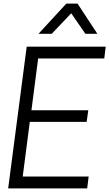

<svg xmlns="http://www.w3.org/2000/svg" viewBox="-20 -1037 602 1057"><path d="M516 -851ZM516 -851H450L372 -964L265 -851H192L345 -1017H407ZM460 0H25L127 -780H562L554 -715H190L153 -430H466L457 -366H144L105 -65H468Z"/></svg>

Font: Tanohe Sans
Style: Italic
Weight: 400
Designer: Village Type and Design LLC & Cristiano Sobral
Foundry: Cooper Hewitt Smithsonian Design Museum
Version: Version 1.00;September 29, 2021;FontCreator 13.0.0.2655 64-b